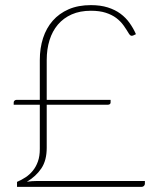

<svg xmlns="http://www.w3.org/2000/svg" viewBox="-20 -730 620 750"><path d="M33.5 -329.5Q33.5 -334.5 37 -337.2Q40.5 -340 45 -340H135.5V-495.5Q135.5 -542 148.2 -581.2Q161 -620.5 186 -649Q211 -677.5 248.2 -693.8Q285.5 -710 335 -710Q372.5 -710 401 -701Q429.5 -692 450.5 -676.5Q471.5 -661 486.2 -640.2Q501 -619.5 511 -596.5L500.5 -591.5Q495.5 -589.5 492 -590.5Q488.5 -591.5 484.5 -597Q474.5 -614 462.8 -630.5Q451 -647 434 -659.8Q417 -672.5 393 -680.2Q369 -688 335 -688Q292.5 -688 260.2 -673.8Q228 -659.5 206.2 -634Q184.5 -608.5 173.5 -573.2Q162.5 -538 162.5 -495.5V-340H412V-329.5Q412 -325.5 409 -323.2Q406 -321 402 -321H162.5V-152.5Q162.5 -103.5 141.5 -72.2Q120.5 -41 85 -20Q104.5 -23 124 -23H546V-12Q546 -8 542.5 -4Q539 0 533 0H46.5V-19.5Q64 -27 80 -37.5Q96 -48 108.5 -63.5Q121 -79 128.2 -99.5Q135.5 -120 135.5 -148V-321H33.5Z"/></svg>

Font: Lato 2
Style: Regular
Weight: 200
Designer: Lukasz Dziedzic with Adam Twardoch and Botio Nikoltchev
Foundry: tyPoland Lukasz Dziedzic
Version: Version 2.015; 2015-08-06; http://www.latofonts.com/